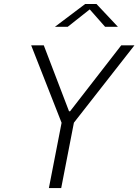

<svg xmlns="http://www.w3.org/2000/svg" viewBox="-20 -962 708 982"><path d="M293 0 358 -334.5 667.5 -730H600L338.5 -393H333L204 -730H139.5L295 -334L230 0ZM261 -825H326.5L439 -914L517.5 -825H583L473.5 -941.5H415.5Z"/></svg>

Font: Monaspace Neon ExtraLight
Style: Italic
Weight: 200
Italic angle: -11°
Designer: Riley Cran & the Lettermatic Team
Foundry: Lettermatic
Version: Version 1.200 (Monaspace Neon)